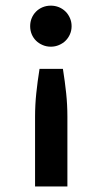

<svg xmlns="http://www.w3.org/2000/svg" viewBox="-20 -513 366 690"><path d="M106 157.2V-93.3Q106 -136.2 110.4 -178Q114.7 -219.7 122.1 -265.6H206.1Q213.4 -219.7 217.8 -178Q222.2 -136.2 222.2 -93.3V157.2ZM88.4 -418.9Q88.4 -434.6 94 -448Q99.6 -461.4 109.6 -471.4Q119.6 -481.4 133.3 -487.1Q147 -492.7 162.6 -492.7Q178.2 -492.7 191.9 -487.1Q205.6 -481.4 215.6 -471.4Q225.6 -461.4 231.4 -448Q237.3 -434.6 237.3 -418.9Q237.3 -403.3 231.4 -389.9Q225.6 -376.5 215.6 -366.7Q205.6 -356.9 191.9 -351.1Q178.2 -345.2 162.6 -345.2Q147 -345.2 133.3 -351.1Q119.6 -356.9 109.6 -366.7Q99.6 -376.5 94 -389.9Q88.4 -403.3 88.4 -418.9Z"/></svg>

Font: Carlito
Style: Bold
Weight: 700
Designer: Lukasz Dziedzic
Foundry: tyPoland Lukasz Dziedzic
Version: Version 1.104